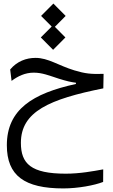

<svg xmlns="http://www.w3.org/2000/svg" viewBox="-20 -740 626 1068"><path d="M332.5 308.1C413.6 308.1 505.4 291 553.7 272L554.2 202.1C497.6 212.4 423.8 226.1 345.7 226.1C152.3 226.1 96.2 170.4 96.2 54.7C96.2 -119.6 255.4 -188.5 554.7 -248.5L556.2 -329.1C486.3 -327.1 455.1 -330.1 393.6 -348.6C303.7 -376 248.5 -418 177.7 -418C125.5 -418 74.7 -398.9 36.6 -353.5L44.4 -290C78.6 -315.9 119.6 -335.9 167.5 -335.9C215.3 -335.9 252.9 -319.8 307.6 -302.2C349.6 -289.1 374.5 -283.2 402.3 -279.8V-272.9C162.1 -220.7 18.1 -130.9 18.1 67.9C18.1 237.3 116.2 308.1 332.5 308.1ZM275.4 -462.9 343.8 -531.7 285.2 -590.8 345.2 -651.4 276.9 -720.2 208.5 -651.4 267.6 -592.3 207 -531.7Z"/></svg>

Font: Cascadia Mono PL SemiLight
Style: Regular
Weight: 350
Monospace: yes
Designer: Aaron Bell
Foundry: Saja Typeworks
Version: Version 2404.023